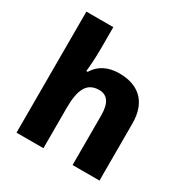

<svg xmlns="http://www.w3.org/2000/svg" viewBox="-173 -902 1009 1044"><g transform="rotate(30 331.5 -380.0)"><path d="M241 -627V-760H72V0H241V-251C241 -363 266 -426 346 -426C399 -426 424 -387 424 -311V0H593V-358C593 -499 511 -559 397 -559C331 -559 277 -537 242 -480H233C236 -504 241 -560 241 -627Z"/></g></svg>

Font: Noto Sans Ethiopic ExtraBold
Style: Regular
Weight: 800
Designer: Monotype Design Team
Foundry: Monotype Imaging Inc.
Version: Version 2.102